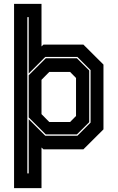

<svg xmlns="http://www.w3.org/2000/svg" viewBox="-20 -770 606 990"><path d="M52.5 200V-750H194V-530.5L204 -540H410L513.5 -437V-103L410 0H204L194 -9.5V200ZM234 -141H341.5L372 -172V-368L341.5 -399H234L194 -358.5V-181.5ZM121 124H128V-155.5L213.5 -70H379L447 -138V-408.5L379 -476.5H213.5L128 -391V-681.5H121ZM216 -77 128 -164.5V-382L216 -469.5H376.5L440 -406.5V-140L376.5 -77Z"/></svg>

Font: Tourney Thin ExtraBold
Style: Regular
Weight: 800
Version: Version 1.015